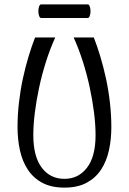

<svg xmlns="http://www.w3.org/2000/svg" viewBox="-20 -841 588 876"><path d="M60 0ZM274 15Q214 15 173 -7Q132 -29 107 -67Q82 -105 71 -155Q60 -205 60 -261Q60 -316 66.5 -373Q73 -430 84.5 -483Q96 -536 110.5 -584Q125 -632 140 -670H232Q208 -617 189.5 -558.5Q171 -500 158.5 -441.5Q146 -383 139 -327.5Q132 -272 132 -224Q132 -127 170.5 -76Q209 -25 274 -25Q338 -25 377 -76Q416 -127 416 -224Q416 -272 409 -327.5Q402 -383 389.5 -441.5Q377 -500 358.5 -558.5Q340 -617 316 -670H408Q423 -632 437.5 -584Q452 -536 463.5 -483Q475 -430 481.5 -373Q488 -316 488 -261Q488 -205 477 -155Q466 -105 441 -67Q416 -29 375 -7Q334 15 274 15ZM381 -821Q386 -821 389.5 -811.5Q393 -802 393 -790Q393 -778 389.5 -768.5Q386 -759 381 -759H167Q162 -759 158.5 -768.5Q155 -778 155 -790Q155 -802 158.5 -811.5Q162 -821 167 -821Z"/></svg>

Font: Combo
Style: Regular
Weight: 400
Designer: Eduardo Rodriguez Tunni
Foundry: Eduardo Rodriguez Tunni
Version: Version 1.001